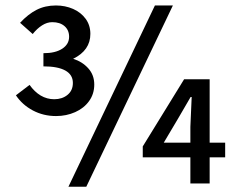

<svg xmlns="http://www.w3.org/2000/svg" viewBox="-20 -687 886 719"><path d="M252.9 -376.5Q252.9 -407.2 224.6 -422.9Q196.3 -438.5 142.6 -438.5V-487.8Q187.5 -487.8 213.1 -504.6Q238.8 -521.5 238.8 -549.3Q238.8 -574.2 221.7 -589.1Q204.6 -604 175.8 -604Q156.2 -604 137.5 -592Q118.7 -580.1 102.5 -559.6L55.2 -601.6Q85 -633.8 116.9 -650.1Q148.9 -666.5 189.5 -666.5Q224.1 -666.5 253.7 -653.6Q283.2 -640.6 300.8 -616.5Q318.4 -592.3 318.4 -560.1Q318.4 -498.5 253.9 -466.8Q288.1 -456.1 310.5 -431.2Q333 -406.2 333 -370.6Q333 -335.4 313.7 -308.6Q294.4 -281.7 261.5 -267.1Q228.5 -252.4 189.9 -252.4Q142.6 -252.4 103 -273.4Q63.5 -294.4 39.6 -330.1L90.8 -369.1Q108.9 -343.3 132.3 -329.3Q155.8 -315.4 183.1 -315.4Q212.9 -315.4 232.9 -331.8Q252.9 -348.1 252.9 -376.5ZM303.2 12.2H236.3L560.1 -666.5H627.4ZM692.9 0V-97.7H514.6V-138.7L669.4 -390.1H765.1V-152.8H823.2V-97.7H765.1V0ZM693.8 -323.7 647.5 -244.1 593.3 -152.8H692.9V-211.9L697.8 -323.7Z"/></svg>

Font: Varta
Style: Bold
Weight: 700
Designer: Joana Correia, Viktoriya Grabowska, Eben Sorkin
Foundry: Sorkin Type
Version: Version 1.002; ttfautohint (v1.3) -l 8 -r 24 -G 200 -x 12 -H